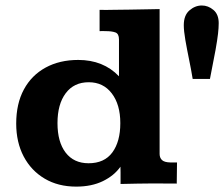

<svg xmlns="http://www.w3.org/2000/svg" viewBox="-20 -675 824 706"><path d="M260.3 11.2Q193.8 11.2 144.3 -18.1Q94.7 -47.4 67.1 -99.6Q39.6 -151.9 39.6 -220.7Q39.6 -293.9 67.9 -346.2Q96.2 -398.4 147.7 -426.5Q199.2 -454.6 267.6 -454.6Q359.9 -454.6 417.5 -394.5V-529.8Q417.5 -550.8 404.5 -555.7Q391.6 -560.5 368.7 -560.5Q363.3 -561 357.7 -560.8Q352.1 -560.5 346.2 -560.5V-638.7Q372.6 -638.2 398.2 -638.9Q423.8 -639.6 455.6 -639.6Q485.4 -640.1 512.7 -640.6Q540 -641.1 566.9 -641.6V-108.9Q566.9 -95.2 575.4 -86.7Q584 -78.1 606.9 -77.6Q609.4 -77.6 618.4 -77.6Q627.4 -77.6 630.9 -77.6L629.9 0Q610.4 0 588.1 -0.2Q565.9 -0.5 545.9 -0.5Q515.1 0 484.6 0.2Q454.1 0.5 423.3 1.5Q423.3 -3.4 423.3 -15.4Q423.3 -27.3 423.3 -40.5Q423.3 -53.7 422.9 -62Q399.9 -29.3 358.4 -9Q316.9 11.2 260.3 11.2ZM305.7 -74.7Q363.8 -74.7 393.1 -114.5Q422.4 -154.3 422.4 -222.2Q422.4 -290.5 391.1 -331.5Q359.9 -372.6 306.2 -372.6Q252 -372.6 221.7 -332.3Q191.4 -292 191.4 -222.2Q191.4 -152.8 221.4 -113.8Q251.5 -74.7 305.7 -74.7ZM688.5 -384.8Q683.1 -418 675.3 -455.8Q667.5 -493.7 661.6 -527.6Q655.8 -561.5 655.8 -582.5Q655.8 -618.7 676.5 -636.7Q697.3 -654.8 722.2 -654.8Q745.6 -654.8 764.9 -638.4Q784.2 -622.1 784.2 -589.8Q784.2 -572.8 781.7 -551Q779.3 -529.3 772.5 -491Q765.6 -452.6 752 -384.8Z"/></svg>

Font: Kameron
Style: Bold
Weight: 700
Designer: Vernon Adams
Foundry: Vernon Adams
Version: Version 1.100